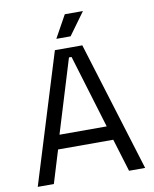

<svg xmlns="http://www.w3.org/2000/svg" viewBox="-95 -950 819 1021"><g transform="rotate(-10 315.0 -439.5)"><path d="M25 0 241 -700H389L605 0H518L464 -177H166L112 0ZM187 -253H442L322 -649H308ZM259 -758 326 -879H424L336 -758Z"/></g></svg>

Font: Space Grotesk
Style: Regular
Weight: 400
Designer: Florian Karsten
Foundry: Florian Karsten
Version: Version 2.000